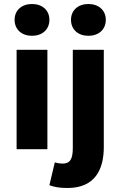

<svg xmlns="http://www.w3.org/2000/svg" viewBox="-20 -746 602 960"><path d="M63 0H217V-497H63ZM140 -567C191 -567 227 -598 227 -647C227 -695 191 -726 140 -726C89 -726 53 -695 53 -647C53 -598 89 -567 140 -567ZM317 194C457 194 499 99 499 -11V-497H344V-6C344 49 331 72 292 72C280 72 268 70 254 66L227 180C248 188 274 194 317 194ZM422 -567C473 -567 509 -598 509 -647C509 -695 473 -726 422 -726C371 -726 335 -695 335 -647C335 -598 371 -567 422 -567Z"/></svg>

Font: DAIFUKU Sans
Style: Bold
Weight: 700
Designer: Original font ‘Source Han Sans JP’ : Paul D. Hunt
Foundry: Daifuku
Version: Version 1.000